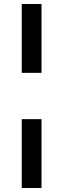

<svg xmlns="http://www.w3.org/2000/svg" viewBox="-20 -828 317 962"><path d="M89 -808H188V-463H89ZM89 -231H188V114H89Z"/></svg>

Font: TypoPRO Montserrat Alternates
Style: Regular
Weight: 500
Designer: Julieta Ulanovsky
Foundry: Julieta Ulanovsky
Version: Version 6.001